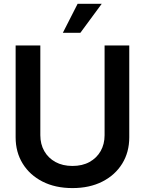

<svg xmlns="http://www.w3.org/2000/svg" viewBox="-20 -963 751 995"><path d="M355.5 11.7Q266.6 11.7 200.4 -22Q134.3 -55.7 97.7 -115Q61 -174.3 61 -251.5V-727.5H189V-262.2Q189 -215.8 209.5 -179.9Q230 -144 267.3 -123.5Q304.7 -103 355.5 -103Q406.7 -103 443.8 -123.5Q481 -144 501.5 -179.9Q522 -215.8 522 -262.2V-727.5H649.9V-251.5Q649.9 -174.3 613.3 -115Q576.7 -55.7 510.5 -22Q444.3 11.7 355.5 11.7ZM305.7 -793 382.3 -943.4H507.3L396.5 -793Z"/></svg>

Font: Inter 28pt SemiBold
Style: Regular
Weight: 600
Designer: Rasmus Andersson
Foundry: rsms
Version: Version 4.001;git-66647c0bb